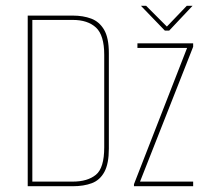

<svg xmlns="http://www.w3.org/2000/svg" viewBox="-20 -645 711 665"><path d="M76 0V-591H232Q268 -591 296 -580.5Q324 -570 340.5 -542Q357 -514 357 -461V-130Q357 -78 341.5 -49.5Q326 -21 298 -10.5Q270 0 232 0ZM92 -16H232Q283 -16 312 -39.5Q341 -63 341 -135V-455Q341 -523 312.5 -549.5Q284 -576 232 -576H92ZM444 0V-7L628 -479H456V-495H649V-483L465 -16H649V0ZM551 -539 468 -625H486L558 -553L627 -625H647L566 -539Z"/></svg>

Font: Alumni Sans Pinstripe
Style: Regular
Weight: 400
Designer: Robert E. Leuschke
Foundry: Robert E. Leuschke
Version: Version 1.010; ttfautohint (v1.8.4.7-5d5b)